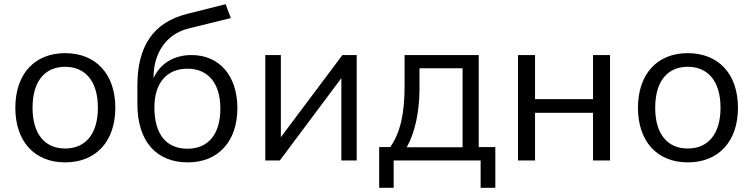

<svg xmlns="http://www.w3.org/2000/svg" viewBox="-20 -764 3585 914"><path d="M290 9C436 9 529 -90 529 -251C529 -412 436 -511 290 -511C145 -511 53 -412 53 -251C53 -90 145 9 290 9ZM290 -57C195 -57 135 -124 135 -251C135 -379 195 -446 290 -446C385 -446 446 -379 446 -251C446 -124 385 -57 290 -57Z M874 9C1018 9 1110 -90 1110 -249C1110 -406 1022 -502 892 -502C809 -502 742 -462 711 -392V-397C711 -503 765 -600 876 -628L1079 -678L1054 -744L871 -698C708 -657 634 -542 634 -357V-269C634 -88 727 9 874 9ZM872 -56C774 -56 715 -122 715 -253C715 -370 775 -437 872 -437C969 -437 1029 -370 1029 -247C1029 -122 969 -56 872 -56Z M1243 0H1312L1605 -392V0H1678V-502H1610L1317 -111V-502H1243Z M1785 130H1854V0H2268V130H2338V-64H2259V-502H1906V-354C1906 -224 1886 -133 1838 -64H1785ZM1916 -63C1956 -132 1977 -236 1977 -341V-439H2182V-63Z M2446 0H2527V-227H2803V0H2884V-502H2803V-292H2527V-502H2446Z M3254 9C3400 9 3493 -90 3493 -251C3493 -412 3400 -511 3254 -511C3109 -511 3017 -412 3017 -251C3017 -90 3109 9 3254 9ZM3254 -57C3159 -57 3099 -124 3099 -251C3099 -379 3159 -446 3254 -446C3349 -446 3410 -379 3410 -251C3410 -124 3349 -57 3254 -57Z"/></svg>

Font: Poppy and Pepper
Style: Regular
Weight: 400
Designer: Thy Ha
Foundry: Thy Ha
Version: Version 0.001;Glyphs 3.2 (3227)